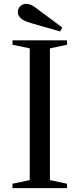

<svg xmlns="http://www.w3.org/2000/svg" viewBox="-20 -980 414 1000"><path d="M135 -728V-42L45 -23V0H329V-23L240 -42V-728L329 -747V-770H45V-747ZM293 -816 304 -837 160 -944C145.3 -954.7 130.7 -960 116 -960C104.7 -960 94.7 -956 86 -948C77.3 -940 73 -929.7 73 -917C73 -905.7 77.8 -895.2 87.5 -885.5C97.2 -875.8 115 -867.3 141 -860Z"/></svg>

Font: Libre Caslon Text
Style: Regular
Weight: 400
Designer: Pablo Impallari, Rodrigo Fuenzalida
Foundry: Pablo Impallari, Rodrigo Fuenzalida
Version: Version 1.000; ttfautohint (v0.93) -l 8 -r 50 -G 200 -x 14 -